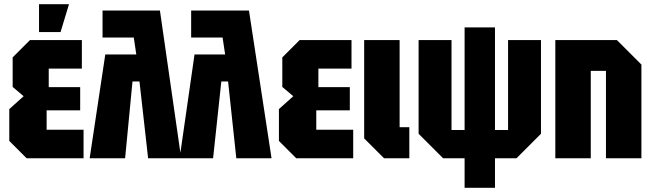

<svg xmlns="http://www.w3.org/2000/svg" viewBox="-20 -750 3094 910"><path d="M106 0 24 -82V-233L92 -294L40 -338V-478L122 -560H368V-425H211V-337H360V-227H201V-135H376V0ZM165 -598V-730H307L267 -598Z M466 -700H738L835 -26L902 -492H1047L1035 -572H886V-700H1160L1267 0H1100L1061 -364H1029L990 0H682L641 -364H608L573 0H405L479 -492H626L614 -572H466Z M1384 0 1302 -82V-233L1370 -294L1318 -338V-478L1400 -560H1646V-425H1489V-337H1638V-227H1479V-135H1654V0Z M1706 -560H1874V-147H1920V0H1800L1706 -94Z M2080 0 1964 -116V-560H2120V-134H2182V-620H2326V-134H2388V-560H2544V-116L2428 0H2326V140H2182V0Z M2612 0V-560H2904L3020 -444V0H2852V-414H2780V0Z"/></svg>

Font: Tektur Condensed
Style: Bold
Weight: 700
Width: 3
Designer: Adam Jagosz
Foundry: Adam Jagosz
Version: Version 1.005;gftools[0.9.30]